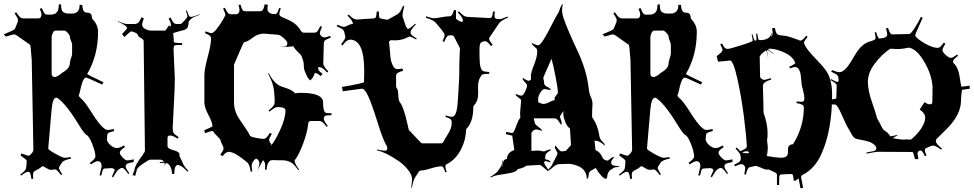

<svg xmlns="http://www.w3.org/2000/svg" viewBox="-41 -914 5183 1022"><path d="M322.3 -841.8H339.4Q353.5 -841.8 356.7 -843.8Q359.9 -845.7 365 -847.7Q370.1 -849.6 372.3 -853.3Q374.5 -856.9 377.9 -861.3Q382.8 -869.1 382.8 -888.2H397Q397.9 -852.1 415.5 -847.7Q422.9 -846.2 430.2 -845.7Q447.8 -843.8 448.7 -819.8Q448.7 -814.9 452.6 -811Q481 -781.2 481 -744.1Q481 -618.7 422.9 -520Q424.3 -517.1 509.8 -476.1L502.9 -463.9Q421.9 -501 418.9 -501Q416 -501 413.1 -499.8Q410.2 -498.5 407.7 -495.6Q405.3 -492.7 403.3 -489.7Q401.4 -486.8 399.4 -481.2Q397.5 -475.6 396 -471.7Q394.5 -467.8 392.8 -460.7Q391.1 -453.6 389.6 -449.2Q387.7 -440.9 383.8 -423.8L377.9 -404.8Q377.9 -402.3 386.7 -393.1Q407.7 -377 442.4 -321.8Q477.1 -266.6 498.3 -244.4Q519.5 -222.2 531.5 -222.2Q543.5 -222.2 564 -227.1L566.9 -216.8Q542.5 -210.4 536.1 -206.1Q529.8 -201.7 529.8 -192.9L528.8 -180.2Q527.8 -178.2 527.8 -174.8Q527.8 -158.7 545.9 -142.3Q564 -126 580.8 -126Q597.7 -126 618.7 -140.1L624 -130.9Q596.7 -113.8 596.7 -102.3Q596.7 -90.8 612.1 -75.4Q627.4 -60.1 635.5 -60.1Q643.6 -60.1 670.9 -65.9V-51.8Q639.6 -44.9 636.7 -42.7Q633.8 -40.5 631.8 -38.6Q627.9 -35.2 627.9 -26.9Q627.9 -18.6 647 7.8L642.1 12.2Q627.4 -8.8 620.6 -14.4Q613.8 -20 608.9 -20Q604 -20 600.1 -18.1L587.9 -9.8Q579.6 -3.4 561 29.8L554.7 25.9L569.8 -7.8Q565.4 -19 551.8 -19L518.1 -17.1Q506.3 -17.1 503.9 -2L498 20H488.8L500 -27.8Q500 -56.2 479 -56.2Q468.8 -56.2 442.9 -39.1L437 -46.9Q466.8 -68.4 466.8 -81.1Q466.8 -104.5 450 -147.5Q433.1 -190.4 418.9 -195.8Q405.8 -205.1 383.3 -242.2Q315.4 -354.5 270 -388.2Q265.6 -394 258.8 -394Q239.3 -394 233.9 -333L215.8 -124Q215.8 -116.7 253.9 -95.5Q292 -74.2 302.7 -74.2Q313.5 -74.2 335 -78.1L336.9 -69.8Q296.9 -62 288.1 -47.9L275.9 -28.8Q272.9 -22.9 272.9 -18.3Q272.9 -13.7 290 14.2L283.7 18.1Q262.2 -12.2 252.9 -12.2L231 -9.8Q220.7 -9.8 204.8 -19.8Q189 -29.8 185.1 -29.8Q183.1 -27.8 179 -24.9Q174.8 -22 171.9 -19.8Q168.9 -17.6 166 -15.6Q161.6 -12.7 152.1 -8.3Q142.6 -3.9 138.7 1Q134.8 5.9 134.8 17.8Q134.8 29.8 135.7 38.1H126Q122.1 0 109.9 0Q97.7 0 70.8 21L66.9 15.1Q86.9 0 92.8 -7.8Q98.6 -15.6 98.6 -23.9L101.1 -50.8V-55.7Q101.1 -61.5 95.5 -65.9Q89.8 -70.3 87.4 -72.3Q77.6 -80.1 67.9 -86.9L73.7 -97.2Q105.5 -85 110.8 -85Q116.2 -85 126.5 -96.4Q136.7 -107.9 136.7 -117.2L127.9 -596.2Q127.4 -596.2 126 -615.2Q122.6 -672.9 118.7 -675.8L48.8 -725.1Q39.1 -731 33.7 -731Q28.3 -731 -9.3 -719.2L-21 -731Q34.7 -753.9 38.1 -759.8L52.7 -794.9Q54.7 -800.8 54.7 -808.3Q54.7 -815.9 37.1 -842.8L44.9 -849.1Q59.1 -827.6 66.7 -821.8Q74.2 -815.9 84 -815.9H164.1Q170.4 -815.9 175 -821.3Q179.7 -826.7 179.7 -836.7Q179.7 -846.7 170.9 -867.2L181.6 -871.1Q193.4 -840.8 202.6 -837.4Q206.5 -835.9 213.9 -835.9L230.5 -836.4Q241.2 -836.4 244.6 -838.1Q248 -839.8 252.7 -841.8Q257.3 -843.8 259.3 -846.4Q261.2 -849.1 264.4 -853.3Q267.6 -857.4 268.6 -862.3Q272 -876 272 -890.1L283.7 -891.1Q284.7 -858.4 293.5 -851.6Q306.2 -841.8 322.3 -841.8ZM233.9 -522.9Q233.9 -503.9 251 -503.9Q254.9 -503.9 260.7 -506.8L277.8 -516.1Q281.2 -521.5 295.9 -530.3Q331.1 -551.3 331.1 -579.1Q331.1 -587.9 336.9 -604Q342.8 -620.1 342.8 -627.9V-675.8Q342.8 -683.6 336.9 -697Q331.1 -710.4 331.1 -718Q331.1 -725.6 324.2 -733.4Q309.6 -751 302.7 -751H254.9Q245.1 -751 239.5 -737.3Q233.9 -723.6 233.9 -717.8Z M835.9 -41 834.5 -47.9Q832 -47.9 809.6 -45.9V-50.8L831.5 -53.2Q824.2 -64 812.5 -64H758.8Q751 -64 718.8 -41.7Q686.5 -19.5 686.5 -6.8L678.7 22L664.6 18.1L674.8 -8.8Q674.8 -30.8 716.3 -86.4Q730.5 -105 730.5 -112.8L723.6 -695.8Q723.6 -704.1 709.2 -711.4Q694.8 -718.8 693.1 -726.8Q691.4 -734.9 677 -741Q662.6 -747.1 655.8 -747.1Q654.3 -747.1 620.6 -716.8L608.9 -732.9Q635.7 -760.7 635.7 -764.2Q635.7 -776.9 585.9 -799.8L586.9 -801.8Q621.6 -786.1 634.8 -786.1H673.8Q686 -786.1 694.1 -792.5Q702.1 -798.8 711.9 -821.8L724.6 -816.9Q715.8 -793.9 715.8 -781.5Q715.8 -769 731.7 -760Q747.6 -751 765.6 -751H838.9L858.9 -778.8L865.7 -772Q868.7 -774.9 868.7 -783.4Q868.7 -792 856.9 -815.9L866.7 -820.8Q877.9 -797.9 884.3 -792Q890.6 -786.1 900.9 -786.1H919.9Q923.8 -786.1 940.2 -803.5Q956.5 -820.8 956.5 -826.9Q956.5 -833 948.7 -856.9L953.6 -858.9Q961.4 -835.4 965.1 -829.8Q968.8 -824.2 973.6 -824.2H976.6Q986.3 -824.2 1021.5 -837.9L1022.5 -835.9Q990.2 -823.7 979.5 -815.9L966.8 -804.2Q962.9 -799.8 962.6 -790.5Q962.4 -781.2 959.5 -772.7Q956.5 -764.2 950.7 -760.3Q941.4 -753.9 931.6 -752.2Q921.9 -750.5 904.1 -744.9Q886.2 -739.3 880.9 -737.8L883.8 -704.1V-690.9Q883.8 -685.5 929.7 -684.1L927.7 -674.8Q920.9 -674.3 912.6 -674.3H900.9Q888.2 -674.3 885.7 -668.9Q882.8 -663.1 882.8 -648.9L889.6 -496.1Q889.6 -447.8 884.3 -354Q878.9 -260.3 878.4 -236.6Q877.9 -212.9 883.3 -205.6Q888.7 -198.2 909.7 -184.1L904.8 -175.8Q878.9 -192.9 864.7 -192.9Q850.6 -192.9 850.6 -179.2V-136.2Q850.6 -123 882.6 -114.5Q914.6 -106 914.6 -91.8L913.6 -87.9Q913.6 -83.5 920.9 -69.8Q928.2 -56.2 929.7 -51.8Q935.5 -30.8 961.9 -4.9L957.5 0Q927.7 -31.2 910.6 -35.2H909.7L906.7 -36.1Q886.7 -36.1 886.7 12.2L874.5 11.2Q874.5 -7.8 866.7 -25.4Q858.9 -43 842.8 -46.9L832.5 -28.8Q835.9 -36.6 835.9 -41Z M1410.6 -62Q1381.3 -62 1377.9 -9.8L1369.6 -11.2Q1370.6 -19 1370.6 -31.2Q1370.6 -43.5 1366.7 -51.8Q1362.8 -60.1 1357.9 -60.1L1329.6 -7.8Q1338.4 -28.8 1339.8 -43.9Q1339.8 -59.1 1325.7 -68.8H1321.8Q1315.9 -66.9 1313.5 -64L1306.6 -54.2Q1298.8 -43.9 1298.8 -31.7Q1298.8 -19.5 1301.8 -1L1293.5 0Q1288.1 -39.1 1274.9 -49.8Q1207 -106 1176.8 -106Q1161.6 -106 1142.6 -82L1131.8 -91.8Q1148.9 -113.3 1148.9 -122.6Q1148.9 -131.8 1141.1 -146.2Q1133.3 -160.6 1133.1 -166.5Q1132.8 -172.4 1116.5 -188Q1100.1 -203.6 1096.9 -210.2Q1093.8 -216.8 1088.1 -216.8Q1082.5 -216.8 1050.8 -205.1L1045.9 -220.2Q1089.8 -239.3 1089.8 -242.2Q1089.8 -262.2 1068.4 -302.2Q1046.9 -342.3 1046.9 -369.1V-512.2Q1046.9 -545.9 1064.7 -611.3Q1082.5 -676.8 1082.5 -710Q1082.5 -717.3 1076.4 -723.1Q1070.3 -729 1049.8 -737.8L1053.7 -747.1Q1075.7 -737.8 1085.4 -737.8Q1095.2 -737.8 1113.8 -761.7Q1132.3 -785.6 1145.5 -808.6Q1158.7 -831.5 1158.7 -833Q1158.7 -844.2 1146.5 -868.2L1155.8 -873Q1167 -850.1 1173.6 -844Q1180.2 -837.9 1189.5 -837.9H1214.8Q1222.7 -837.9 1228.3 -844.2Q1233.9 -850.6 1233.9 -860.8Q1233.9 -871.1 1228.5 -887.2L1238.8 -890.1Q1245.6 -865.7 1251 -859.9Q1256.3 -854 1266.6 -854H1336.9Q1346.7 -854 1351.1 -855.5Q1362.3 -859.9 1367.7 -891.1L1384.8 -888.2Q1382.8 -878.9 1382.8 -867.2Q1382.8 -838.9 1423.8 -838.9Q1429.7 -838.9 1434.1 -845.2Q1438.5 -851.6 1445.8 -872.1L1453.6 -870.1Q1445.8 -848.6 1445.8 -840.1Q1445.8 -831.5 1453.6 -826.7Q1461.4 -821.8 1474.6 -816.7Q1487.8 -811.5 1502.4 -804.2Q1540.5 -785.6 1562.5 -747.1Q1568.4 -740.2 1574.7 -740.2H1631.8Q1641.1 -740.2 1647.2 -746.1Q1653.3 -752 1663.6 -774.9L1672.9 -771Q1661.6 -746.6 1661.6 -737.5Q1661.6 -728.5 1669.9 -722.2Q1676.3 -714.8 1685.5 -714.8Q1694.8 -714.8 1715.8 -723.1L1719.7 -713.9Q1689.5 -702.1 1686.3 -696.3Q1683.1 -690.4 1682.6 -684.1L1679.7 -576.2Q1679.7 -561 1706.5 -534.2L1700.7 -527.8Q1683.1 -546.4 1674.3 -551.8Q1665.5 -557.1 1655.8 -557.1H1653.8Q1652.8 -555.2 1652.8 -547.1Q1652.8 -539.1 1675.8 -521L1666.5 -508.8Q1646 -525.9 1635.7 -525.9Q1624.5 -498.5 1616.9 -492.4Q1609.4 -486.3 1608.9 -485.8L1595.7 -502.9L1587.4 -520.5Q1576.7 -543 1576.7 -554.9Q1576.7 -566.9 1575.2 -578.9Q1573.7 -590.8 1566.9 -608.2Q1560.1 -625.5 1548.8 -632.8Q1528.8 -652.8 1519.5 -668Q1507.8 -665 1487.5 -665Q1467.3 -665 1449.7 -667H1472.7Q1479.5 -667 1484.1 -670.9Q1488.8 -674.8 1488.8 -684.1Q1488.8 -693.4 1468.8 -711.2Q1448.7 -729 1439.5 -729L1364.7 -734.9Q1331.5 -734.9 1306.2 -714.8Q1279.3 -694.3 1268.1 -691.9Q1256.8 -689.5 1253.7 -682.4Q1250.5 -675.3 1236.8 -645Q1204.6 -571.8 1204.6 -569.8V-369.1Q1204.6 -319.8 1236.3 -275.4Q1279.3 -214.8 1289.6 -191.9Q1292 -186 1320.6 -180.4Q1349.1 -174.8 1363 -174.8Q1377 -174.8 1395.5 -207L1405.8 -201.2Q1391.6 -177.7 1391.6 -170.2Q1391.6 -162.6 1397.5 -153.8L1403.8 -146L1397.5 -134.8Q1420.4 -157.7 1449.5 -220.7Q1478.5 -283.7 1478.5 -326.2Q1478.5 -344.2 1436.5 -344.2Q1422.9 -344.2 1393.6 -319.8L1388.7 -325.2Q1408.2 -342.3 1414.1 -350.1Q1419.9 -357.9 1420.9 -366.2V-367.2Q1420.9 -415.5 1415 -447Q1409.2 -478.5 1385.7 -522.9L1388.7 -524.9Q1417 -472.2 1449.2 -457Q1463.4 -450.7 1477.1 -446.8Q1513.2 -436 1530.8 -417Q1538.6 -419.9 1558.6 -419.9Q1678.7 -419.9 1678.7 -369.1Q1678.7 -321.8 1691.9 -314.5Q1698.2 -311 1723.6 -311V-300.8Q1698.2 -300.8 1691.7 -298.1Q1685.1 -295.4 1682.6 -287.1V-282.2Q1682.6 -270 1703.6 -244.1L1697.8 -238.8Q1682.6 -258.8 1674.8 -264.4Q1667 -270 1658.7 -270H1614.7Q1600.6 -270 1599.6 -255.9Q1595.7 -212.4 1573.2 -151.4Q1550.8 -90.3 1527.8 -61L1526.9 -64.9Q1526.9 -53.7 1530.8 -44.2Q1534.7 -34.7 1550.8 -11.2L1546.9 -7.8Q1524.9 -41 1505.1 -51Q1485.4 -61 1459.5 -61H1430.7ZM1329.6 -7.8 1326.7 -2.9Z M2058.6 -699.2 2045.4 -700.2Q2032.2 -700.2 2029.3 -689.9Q2031.2 -682.6 2033.2 -655.5Q2035.2 -628.4 2037.8 -606.2Q2040.5 -584 2050.3 -564.9Q2060.1 -545.9 2073.5 -545.9Q2086.9 -545.9 2100.6 -549.8L2104.5 -537.1Q2073.2 -528.8 2069.3 -518.1Q2067.4 -513.7 2067.4 -505.9V-453.1Q2067.4 -449.7 2072.8 -441.9Q2078.1 -434.1 2079.1 -407.2Q2080.1 -380.4 2086.4 -371.1Q2106.9 -347.7 2127.9 -253.9Q2135.3 -222.2 2134.3 -223.1L2199.2 -154.8Q2203.6 -150.9 2208.5 -150.9H2307.6Q2314 -150.9 2319.3 -159.2Q2326.2 -173.3 2339.8 -194.6Q2353.5 -215.8 2358.4 -230.2Q2363.3 -244.6 2363.3 -260Q2363.3 -275.4 2356.9 -280.3Q2350.6 -285.2 2329.6 -292L2332.5 -299.8Q2354 -292 2364.3 -292Q2390.1 -292 2395 -367.2Q2397 -398.4 2397.5 -399.9L2403.3 -502Q2403.3 -588.9 2407.2 -657.2L2375.5 -719.2Q2370.1 -726.1 2363.3 -726.1H2354.5Q2348.1 -726.1 2344.7 -724.6Q2336.4 -721.2 2323.2 -690.9L2314.5 -694.8Q2325.7 -719.2 2325.7 -725.6Q2325.7 -731.9 2322.5 -737.3Q2319.3 -742.7 2312.7 -751Q2306.2 -759.3 2301.8 -764.9Q2297.4 -770.5 2288.6 -780.8Q2279.8 -791 2275.4 -795.9Q2266.6 -806.6 2225.6 -819.8L2227.5 -827.1Q2256.8 -816.9 2268.3 -816.9Q2279.8 -816.9 2307.1 -822Q2334.5 -827.1 2348.6 -827.1H2351.6Q2358.9 -827.1 2364 -834Q2369.1 -840.8 2376.5 -861.8L2386.2 -858.9V-814Q2407.7 -797.9 2415.5 -797.9Q2423.3 -797.9 2423.3 -801.8Q2423.3 -811.5 2418.2 -820.6Q2413.1 -829.6 2395.5 -848.1L2401.4 -854Q2418 -835.9 2427 -830.6Q2436 -825.2 2446.3 -824.2L2566.4 -817.9Q2573.2 -817.9 2576.9 -824.7Q2580.6 -831.5 2583.5 -853L2593.3 -852.1Q2591.3 -841.8 2591.3 -832.3Q2591.3 -822.8 2593.3 -819.3Q2596.2 -814 2605.5 -813H2607.4Q2609.4 -812 2618.9 -812Q2628.4 -812 2660.6 -826.2L2662.6 -819.8Q2626 -804.7 2616.2 -791L2568.4 -720.2Q2562.5 -713.9 2562.5 -706.5Q2562.5 -699.2 2581.5 -674.8L2572.3 -668.9Q2553.2 -694.8 2541.5 -694.8Q2536.6 -694.8 2533.2 -693.8L2522.5 -689.9Q2511.2 -685.5 2511.2 -650.4Q2511.2 -615.2 2511.7 -603.5Q2512.7 -544.4 2530.3 -536.1Q2538.1 -532.2 2563.5 -530.8L2562.5 -521Q2537.1 -521 2529.5 -518.3Q2522 -515.6 2518.6 -507.8Q2503.4 -487.8 2503.4 -452.1L2504.4 -417Q2504.4 -375 2480.5 -351.1Q2478.5 -347.2 2478.5 -345.2Q2478.5 -267.1 2443.4 -230Q2439.5 -226.1 2439.5 -221.2Q2438 -165 2410.2 -113.8Q2382.3 -62.5 2335.4 -39.1Q2329.6 -36.1 2329.6 -28.8Q2329.6 -21.5 2336.4 1L2329.6 3.9Q2322.3 -16.6 2318.4 -22.7Q2314.5 -28.8 2309.6 -28.8Q2289.1 -28.8 2254.2 -18.1Q2219.2 -7.3 2206.8 -7.1Q2194.3 -6.8 2189.5 -2L2167.5 32.2Q2159.2 44.4 2151.4 85H2147.5Q2152.3 57.6 2152.3 37.6Q2152.3 17.6 2131.1 -9.8Q2109.9 -37.1 2079.6 -57.6Q2013.2 -103.5 1965.3 -113.8L1966.3 -118.2Q1996.6 -111.8 2008.5 -111.8Q2020.5 -111.8 2020.5 -126Q2020.5 -130.9 2017.6 -137.2Q1999 -165 1968.5 -263.2Q1938 -361.3 1919.2 -401.6Q1900.4 -441.9 1886.2 -441.9L1783.2 -428.2L1779.3 -451.2Q1896.5 -471.2 1896.5 -477.1L1897.5 -519V-541Q1897.5 -699.7 1824.2 -703.1Q1814.5 -703.1 1806.2 -697.5Q1797.9 -691.9 1781.2 -671.9L1774.4 -678.2Q1797.4 -706.5 1797.4 -717.8Q1797.4 -720.2 1795.4 -726.1L1791.5 -744.1Q1789.1 -752.4 1781.7 -758.3Q1774.4 -764.2 1751.5 -773.9L1754.4 -782.2Q1780.3 -771 1788.8 -771Q1797.4 -771 1804.7 -775.9L1823.2 -784.2Q1826.7 -785.2 1832 -785.9Q1837.4 -786.6 1837.4 -787.1Q1837.4 -803.2 1808.6 -831.1L1814.5 -836.9Q1832.5 -819.3 1841.1 -814.7Q1849.6 -810.1 1859.4 -810.1L1945.3 -815.9Q1955.6 -815.9 1959.2 -821.8Q1962.9 -827.6 1964.4 -853H1975.6Q1975.6 -826.7 1978.3 -821Q1981 -815.4 1991.2 -814L2019.5 -809.1Q2022.5 -809.1 2026.4 -811L2074.2 -837.9Q2089.4 -845.2 2104.5 -883.8L2110.4 -880.9Q2101.6 -848.1 2101.6 -827.1L2120.6 -770Q2125.5 -770 2128.4 -759.8Q2140.1 -759.8 2168.5 -788.1L2172.4 -784.2Q2144.5 -754.9 2144.5 -744.1V-740.2Q2144.5 -732.4 2153.6 -725.1Q2162.6 -717.8 2177.2 -709L2174.3 -704.1Q2146 -719.2 2141.1 -719.2Q2136.2 -719.2 2131.3 -716.8Q2102.1 -699.2 2058.6 -699.2Z M3213.9 -41Q3219.2 -31.7 3237.3 -31.2Q3255.4 -30.8 3256.8 -27.8Q3256.8 -25.9 3244.1 -24.7Q3231.4 -23.4 3227.1 -21.5Q3222.7 -19.5 3220.7 -17.1Q3218.8 -14.6 3212.2 -12Q3205.6 -9.3 3199.5 0.2Q3193.4 9.8 3192.4 17.6Q3190.9 38.1 3183.6 38.1Q3174.3 38.1 3157.7 19Q3141.1 0 3129.9 -20L3105.5 -5.9Q3092.8 0.5 3092.3 18.1Q3091.8 35.6 3082.5 39.1Q3082.5 -14.6 3027.8 -33.2Q3002.4 -42 2983.2 -42Q2963.9 -42 2929.7 -40L2913.6 -33.2Q2912.1 -32.7 2903.3 -24.4Q2878.9 -2.9 2869.6 -2.9L2873.5 -6.8H2872.6Q2870.6 -6.8 2854 -21.5Q2837.4 -36.1 2831.5 -36.1L2760.7 -32.2Q2745.6 -19.5 2715.8 -14.2Q2708.5 -1 2683.3 4.9Q2658.2 10.7 2626.5 15.1Q2594.7 19.5 2585.2 24.7Q2575.7 29.8 2572.3 29.8Q2568.8 29.8 2566.9 28.8Q2593.8 13.2 2607.9 -2L2625.5 -27.8Q2629.4 -32.7 2631.1 -46.9Q2632.8 -61 2635.7 -64Q2633.8 -45.9 2633.8 -36.9Q2633.8 -27.8 2635.7 -25.9V-36.1Q2635.7 -66.9 2657.7 -67.9Q2657.7 -102.5 2696.8 -115.2L2685.5 -191.9L2651.9 -200.2L2652.8 -211.9Q2680.2 -206.1 2684.6 -206.1Q2691.9 -206.1 2698.5 -222.2Q2705.1 -238.3 2712.6 -258.8Q2720.2 -279.3 2728.5 -286.1Q2727.5 -295.9 2727.5 -314L2732.9 -379.9Q2732.9 -384.8 2718.5 -395Q2704.1 -405.3 2703.6 -412.1V-414.1Q2725.6 -404.8 2734.6 -404.8Q2743.7 -404.8 2754.2 -427.2Q2764.6 -449.7 2764.6 -457.8Q2764.6 -465.8 2752.9 -476.6Q2737.8 -491.2 2741.7 -499Q2766.1 -483.9 2772.2 -483.9Q2778.3 -483.9 2785.6 -491.2Q2784.7 -495.1 2784.7 -510.5Q2784.7 -525.9 2801.8 -569.6Q2818.8 -613.3 2818.8 -638.2L2817.9 -649.9Q2817.9 -653.8 2804 -665.3Q2790 -676.8 2789.6 -683.1V-685.1Q2815.9 -672.9 2822.8 -672.9Q2834.5 -672.9 2855 -707Q2875.5 -741.2 2898.7 -787.1Q2921.9 -833 2927.5 -840.3Q2933.1 -847.7 2936.5 -858.9Q2947.3 -890.6 2954.6 -894Q2950.7 -871.1 2950.7 -857.7Q2950.7 -844.2 2958 -820.1Q2965.3 -795.9 2988.8 -741.2Q3012.2 -686.5 3031.7 -646Q3081.5 -542.5 3092.8 -441.9Q3095.2 -417 3104 -397.9Q3112.8 -378.9 3112.8 -359.9L3110.8 -320.8V-290Q3141.1 -248 3149.9 -188Q3152.8 -172.9 3165.8 -160.4Q3178.7 -147.9 3178.7 -141.1L3179.7 -138.2Q3147.9 -165 3131.8 -165H3123.5L3128.9 -115.2Q3153.3 -104.5 3163.1 -81.1Q3171.9 -59.1 3194.8 -59.1Q3195.8 -59.1 3207.5 -69.1Q3219.2 -79.1 3228.5 -79.1Q3211.9 -56.6 3211.9 -51.3Q3211.9 -45.9 3213.9 -42ZM2949.7 -107.9 2955.6 -108.9 2970.7 -110.8 2998.5 -142.1 2992.7 -230Q2975.6 -242.2 2966.6 -267.8Q2957.5 -293.5 2957.5 -305.7Q2957.5 -317.9 2958 -319.8Q2958.5 -321.8 2958.5 -323.2L2943.8 -301.8Q2939.9 -296.4 2939.9 -292.5Q2939.9 -288.6 2944.3 -277.8Q2948.7 -267.1 2948.7 -259.5Q2948.7 -252 2945.8 -249Q2931.6 -272.5 2925 -278.3Q2918.5 -284.2 2908.7 -284.2H2799.8L2806.6 -256.8Q2808.1 -251 2825.9 -237.8Q2843.8 -224.6 2844.7 -216.8Q2823.7 -225.1 2814.2 -225.1Q2804.7 -225.1 2796.9 -219.2L2787.6 -206.1V-110.8L2824.7 -112.8L2854.5 -107.9Q2856.9 -107.9 2867.9 -113Q2878.9 -118.2 2885.7 -118.2Q2892.6 -118.2 2894.5 -117.2Q2875.5 -105.5 2869.4 -99.4Q2863.3 -93.3 2861.8 -85.9V-75.2L2860.8 -71.8Q2860.8 -64.9 2868.2 -64.5Q2883.8 -63.5 2890.6 -48.8Q2868.7 -56.2 2862.1 -56.2Q2855.5 -56.2 2855.5 -47.9Q2857.9 -36.1 2877.9 -11.2Q2895 -29.3 2899.4 -40Q2903.8 -50.8 2915.3 -71.8Q2926.8 -92.8 2926.8 -96.7Q2926.8 -100.6 2919.7 -112.8Q2912.6 -125 2912.6 -130.1Q2912.6 -135.3 2916.5 -139.2Q2937.5 -107.9 2949.7 -107.9ZM2887.7 -435.1 2858.9 -439.9Q2848.6 -439.9 2839.8 -427.7Q2823.7 -405.8 2823.7 -389.4Q2823.7 -373 2824.7 -369.1L2846.7 -360.8Q2865.2 -360.8 2877.9 -367.9Q2890.6 -375 2896.5 -377L2912.6 -381.8Q2910.6 -385.7 2910.6 -390.6Q2910.6 -395.5 2919.7 -406.2Q2928.7 -417 2928.7 -421.9Q2928.7 -441.9 2915.5 -509.5Q2902.3 -577.1 2894.5 -601.1L2851.6 -502.9V-493.2Q2853.5 -491.2 2855.5 -473.1V-469.2Q2857.4 -457 2878.9 -448.2Q2891.1 -439.9 2891.6 -437Q2891.6 -435.1 2887.7 -435.1Z M3509.3 -841.8H3526.4Q3540.5 -841.8 3543.7 -843.8Q3546.9 -845.7 3552 -847.7Q3557.1 -849.6 3559.3 -853.3Q3561.5 -856.9 3564.9 -861.3Q3569.8 -869.1 3569.8 -888.2H3584Q3585 -852.1 3602.5 -847.7Q3609.9 -846.2 3617.2 -845.7Q3634.8 -843.8 3635.7 -819.8Q3635.7 -814.9 3639.6 -811Q3668 -781.2 3668 -744.1Q3668 -618.7 3609.9 -520Q3611.3 -517.1 3696.8 -476.1L3689.9 -463.9Q3608.9 -501 3606 -501Q3603 -501 3600.1 -499.8Q3597.2 -498.5 3594.7 -495.6Q3592.3 -492.7 3590.3 -489.7Q3588.4 -486.8 3586.4 -481.2Q3584.5 -475.6 3583 -471.7Q3581.5 -467.8 3579.8 -460.7Q3578.1 -453.6 3576.7 -449.2Q3574.7 -440.9 3570.8 -423.8L3564.9 -404.8Q3564.9 -402.3 3573.7 -393.1Q3594.7 -377 3629.4 -321.8Q3664.1 -266.6 3685.3 -244.4Q3706.5 -222.2 3718.5 -222.2Q3730.5 -222.2 3751 -227.1L3753.9 -216.8Q3729.5 -210.4 3723.1 -206.1Q3716.8 -201.7 3716.8 -192.9L3715.8 -180.2Q3714.8 -178.2 3714.8 -174.8Q3714.8 -158.7 3732.9 -142.3Q3751 -126 3767.8 -126Q3784.7 -126 3805.7 -140.1L3811 -130.9Q3783.7 -113.8 3783.7 -102.3Q3783.7 -90.8 3799.1 -75.4Q3814.5 -60.1 3822.5 -60.1Q3830.6 -60.1 3857.9 -65.9V-51.8Q3826.7 -44.9 3823.7 -42.7Q3820.8 -40.5 3818.8 -38.6Q3814.9 -35.2 3814.9 -26.9Q3814.9 -18.6 3834 7.8L3829.1 12.2Q3814.5 -8.8 3807.6 -14.4Q3800.8 -20 3795.9 -20Q3791 -20 3787.1 -18.1L3774.9 -9.8Q3766.6 -3.4 3748 29.8L3741.7 25.9L3756.8 -7.8Q3752.4 -19 3738.8 -19L3705.1 -17.1Q3693.4 -17.1 3690.9 -2L3685.1 20H3675.8L3687 -27.8Q3687 -56.2 3666 -56.2Q3655.8 -56.2 3629.9 -39.1L3624 -46.9Q3653.8 -68.4 3653.8 -81.1Q3653.8 -104.5 3637 -147.5Q3620.1 -190.4 3606 -195.8Q3592.8 -205.1 3570.3 -242.2Q3502.4 -354.5 3457 -388.2Q3452.6 -394 3445.8 -394Q3426.3 -394 3420.9 -333L3402.8 -124Q3402.8 -116.7 3440.9 -95.5Q3479 -74.2 3489.7 -74.2Q3500.5 -74.2 3522 -78.1L3523.9 -69.8Q3483.9 -62 3475.1 -47.9L3462.9 -28.8Q3460 -22.9 3460 -18.3Q3460 -13.7 3477.1 14.2L3470.7 18.1Q3449.2 -12.2 3439.9 -12.2L3418 -9.8Q3407.7 -9.8 3391.8 -19.8Q3376 -29.8 3372.1 -29.8Q3370.1 -27.8 3366 -24.9Q3361.8 -22 3358.9 -19.8Q3356 -17.6 3353 -15.6Q3348.6 -12.7 3339.1 -8.3Q3329.6 -3.9 3325.7 1Q3321.8 5.9 3321.8 17.8Q3321.8 29.8 3322.8 38.1H3313Q3309.1 0 3296.9 0Q3284.7 0 3257.8 21L3253.9 15.1Q3273.9 0 3279.8 -7.8Q3285.6 -15.6 3285.6 -23.9L3288.1 -50.8V-55.7Q3288.1 -61.5 3282.5 -65.9Q3276.9 -70.3 3274.4 -72.3Q3264.6 -80.1 3254.9 -86.9L3260.7 -97.2Q3292.5 -85 3297.9 -85Q3303.2 -85 3313.5 -96.4Q3323.7 -107.9 3323.7 -117.2L3314.9 -596.2Q3314.5 -596.2 3313 -615.2Q3309.6 -672.9 3305.7 -675.8L3235.8 -725.1Q3226.1 -731 3220.7 -731Q3215.3 -731 3177.7 -719.2L3166 -731Q3221.7 -753.9 3225.1 -759.8L3239.7 -794.9Q3241.7 -800.8 3241.7 -808.3Q3241.7 -815.9 3224.1 -842.8L3231.9 -849.1Q3246.1 -827.6 3253.7 -821.8Q3261.2 -815.9 3271 -815.9H3351.1Q3357.4 -815.9 3362.1 -821.3Q3366.7 -826.7 3366.7 -836.7Q3366.7 -846.7 3357.9 -867.2L3368.7 -871.1Q3380.4 -840.8 3389.6 -837.4Q3393.6 -835.9 3400.9 -835.9L3417.5 -836.4Q3428.2 -836.4 3431.6 -838.1Q3435.1 -839.8 3439.7 -841.8Q3444.3 -843.8 3446.3 -846.4Q3448.2 -849.1 3451.4 -853.3Q3454.6 -857.4 3455.6 -862.3Q3459 -876 3459 -890.1L3470.7 -891.1Q3471.7 -858.4 3480.5 -851.6Q3493.2 -841.8 3509.3 -841.8ZM3420.9 -522.9Q3420.9 -503.9 3438 -503.9Q3441.9 -503.9 3447.8 -506.8L3464.8 -516.1Q3468.3 -521.5 3482.9 -530.3Q3518.1 -551.3 3518.1 -579.1Q3518.1 -587.9 3523.9 -604Q3529.8 -620.1 3529.8 -627.9V-675.8Q3529.8 -683.6 3523.9 -697Q3518.1 -710.4 3518.1 -718Q3518.1 -725.6 3511.2 -733.4Q3496.6 -751 3489.7 -751H3441.9Q3432.1 -751 3426.5 -737.3Q3420.9 -723.6 3420.9 -717.8Z M4047.9 -12.2 4041 -11.2Q4030.3 -11.2 4010 -21Q3989.7 -30.8 3980 -30.8L3953.1 -24.9Q3944.8 -23.4 3939.9 -16.1Q3935.1 -8.8 3928.7 16.1L3920.9 13.2Q3925.8 -12.2 3925.8 -19.5Q3925.8 -26.9 3919.9 -33.4Q3914.1 -40 3904.8 -40Q3895.5 -40 3871.1 -28.8L3867.2 -37.1Q3889.6 -47.4 3895.8 -53.5Q3901.9 -59.6 3901.9 -67.9V-77.1Q3901.9 -86.9 3896.7 -95.9Q3891.6 -105 3874 -123L3879.9 -128.9Q3894.5 -113.3 3899.9 -108.9V-109.9Q3934.1 -122.6 3934.1 -133.8V-138.2Q3931.6 -190.9 3918.5 -295.2Q3905.3 -399.4 3883.8 -495.6Q3862.3 -591.8 3844.7 -591.8H3840.8Q3830.6 -589.4 3780.8 -585.9L3773.9 -615.2L3796.9 -633.8Q3805.2 -643.1 3805.2 -647.9Q3805.2 -652.8 3793 -678.2L3801.8 -683.1Q3811.5 -665.5 3817.1 -659.7Q3822.8 -653.8 3833 -653.8Q3843.3 -653.8 3904.5 -673.1Q3965.8 -692.4 3965.8 -697.8Q3965.8 -703.1 3960 -730L3964.8 -731Q3973.1 -696.8 3979 -696.8Q3985.8 -699.2 3985.8 -706.3Q3985.8 -713.4 3983.9 -734.9L3989.7 -735.8Q3994.1 -704.6 3997.3 -702.4Q4000.5 -700.2 4008.3 -700.4Q4016.1 -700.7 4023.9 -701.9Q4031.7 -703.1 4041 -707Q4058.1 -713.9 4067.9 -737.8L4069.8 -736.8L4062 -716.8Q4071.8 -725.6 4071.8 -736.8Q4071.8 -748 4068.8 -763.2L4083 -766.1Q4087.9 -741.7 4094.2 -734.4Q4100.6 -727.1 4112.1 -726.3Q4123.5 -725.6 4134.3 -723.6Q4145 -721.7 4151.9 -720.5Q4158.7 -719.2 4169.7 -715.3Q4180.7 -711.4 4183.6 -710.4Q4209 -702.1 4211.4 -700.2Q4213.9 -698.2 4221.9 -698.2Q4230 -698.2 4251 -724.1L4257.8 -717.8Q4238.8 -694.8 4238.8 -687.3Q4238.8 -679.7 4248.5 -663.8Q4258.3 -647.9 4281 -622.6Q4303.7 -597.2 4321 -579.8Q4338.4 -562.5 4354.5 -540Q4388.2 -493.7 4388.2 -410.2Q4388.2 -221.2 4331.5 -94.7Q4295.9 -15.6 4231 17.1Q4223.1 22 4223.1 29.8L4233.9 85.9L4219.7 87.9L4210 35.2L4193.8 47.9H4184.1Q4181.6 16.6 4177 14.4Q4172.4 12.2 4167 12.2L4122.1 14.2Q4106.9 14.2 4106.9 28.8L4106 70.8H4094.7V18.1Q4094.7 9.8 4086.9 4.9L4055.2 -9.8Q4051.3 -12.2 4047.9 -12.2ZM4042 -166 4045.9 -132.8Q4045.9 -114.3 4042 -85.9L4031.7 -117.2L4042 -82L4043 -83Q4096.7 -74.2 4116 -74.2Q4135.3 -74.2 4143.6 -80.8Q4151.9 -87.4 4152.8 -97.2Q4153.8 -106.9 4153.3 -117.2Q4152.8 -141.6 4172.9 -145Q4180.2 -145 4183.1 -150.9Q4237.8 -240.7 4237.8 -342.8Q4237.8 -359.9 4198.7 -365.2L4200.2 -374Q4217.8 -372.1 4225.6 -372.1Q4240.7 -372.1 4240.7 -388.9Q4240.7 -405.8 4234.1 -430.9Q4227.5 -456.1 4226.8 -460.2Q4226.1 -464.4 4224.4 -484.1Q4222.7 -503.9 4220.7 -518.1Q4218.8 -532.2 4211.2 -544.7Q4203.6 -557.1 4191.9 -557.1Q4180.2 -557.1 4164.1 -549.8L4160.2 -559.1Q4177.7 -565.9 4184.6 -571.5Q4191.4 -577.1 4191.9 -577.1H4192.9Q4181.2 -612.3 4136 -633.5Q4090.8 -654.8 4053.7 -654.8Q4051.8 -654.8 4047.9 -652.8Q4047.9 -649.9 4077.1 -628.9L4076.2 -627Q4047.9 -647.9 4045.9 -647.9L4043 -647Q4042 -647 4042 -642.6Q4042 -638.2 4047.9 -610.8H4046.9Q4039.1 -646 4037.1 -646H4036.1Q4002.9 -621.6 4002.9 -610.8L4004.9 -506.8Q4004.9 -497.1 4020.5 -490.2Q4022.9 -488.8 4027.3 -488.8Q4031.7 -488.8 4062 -498L4064.9 -491.2Q4020 -477.1 4020 -458L4022.9 -339.8V-315.9Q4044.9 -253.9 4044.9 -204.1Q4044.9 -185.5 4042 -166ZM3909.2 -103Q3917 -99.1 3924.8 -99.1L3939 -98.1Q3942.9 -98.1 3946.8 -104Q3941.9 -108.9 3933.1 -108.9Q3924.3 -108.9 3909.2 -103ZM4043 -83 4042 -85V-85.9ZM3954.1 -97.2 3952.1 -99.1Z M5076.7 -452.1 5119.6 -458 5121.6 -441.9 5079.6 -436Q5074.7 -407.2 5074.2 -374Q5072.3 -304.7 5003.4 -232.9L4943.8 -173.8Q4940.4 -170.4 4940.4 -163.1Q4940.4 -148.4 4973.6 -123L4968.8 -117.2Q4939.9 -139.2 4924.8 -139.2L4918.5 -138.2Q4916.5 -138.2 4915.5 -137.2L4889.6 -126Q4881.8 -123 4881.8 -114.7Q4881.8 -106.4 4890.6 -85.9L4881.8 -83Q4868.2 -112.8 4860.8 -112.8Q4842.8 -112.8 4842.8 -95.2Q4842.8 -93.8 4847.7 -66.9H4829.6Q4819.8 -105 4816.9 -105L4629.9 -106Q4621.1 -106 4571.8 -96.2L4570.8 -102.1Q4614.7 -109.9 4614.7 -111.8Q4623.5 -115.2 4623.5 -124Q4623.5 -141.6 4589.8 -158.2L4564.5 -165Q4557.6 -167 4544.7 -169.2Q4531.7 -171.4 4524.4 -172.9Q4504.9 -176.8 4496.6 -191.9L4469.7 -238.8Q4460.9 -254.4 4446.5 -287.6Q4432.1 -320.8 4421.6 -339.4Q4411.1 -357.9 4401.9 -357.9H4362.8L4361.8 -382.8Q4410.6 -386.2 4410.6 -391.1L4412.6 -460Q4412.6 -469.7 4379.9 -487.8L4382.8 -493.2Q4408.7 -478 4417.5 -478Q4423.8 -478 4422.9 -492.4Q4421.9 -506.8 4416 -513.4Q4410.2 -520 4383.8 -532.2L4387.7 -541Q4413.6 -529.8 4427.5 -529.8Q4441.4 -529.8 4457.3 -544.9Q4473.1 -560.1 4486.6 -582.8Q4500 -605.5 4514.6 -628.9Q4549.8 -686 4595.7 -694.8L4613.8 -702.1Q4619.6 -705.1 4619.6 -713.6Q4619.6 -722.2 4614.7 -741.2L4622.6 -743.2Q4632.3 -709 4639.6 -709L4663.6 -711.9Q4664.1 -711.9 4673.8 -716.8Q4681.6 -722.2 4681.6 -731.7Q4681.6 -741.2 4674.8 -762.2L4685.5 -766.1Q4692.9 -744.1 4697.8 -737.5Q4702.6 -731 4710.4 -731L4798.8 -732.9Q4807.1 -733.4 4827.6 -764.9Q4848.1 -796.4 4860.8 -824.2L4870.6 -819.8Q4830.6 -731.9 4830.6 -727.5Q4830.6 -723.1 4835.4 -715.8H4836.4Q4853 -698.7 4888.9 -679Q4924.8 -659.2 4951.7 -659.2Q4963.4 -659.2 4982.4 -687L4991.7 -681.2Q4975.6 -657.2 4975.6 -647.2Q4975.6 -637.2 4992.7 -621.6Q5009.8 -606 5020 -606Q5030.3 -606 5053.7 -624L5058.6 -617.2Q5031.7 -596.2 5031.7 -586.9V-584Q5033.2 -579.6 5035.6 -577.1Q5061 -555.2 5069.3 -492.2Q5073.2 -463.4 5076.7 -452.1ZM4732.4 -652.8 4700.7 -654.8Q4698.7 -654.8 4694.8 -652.8Q4649.9 -622.1 4614.3 -574Q4578.6 -525.9 4578.6 -478Q4578.6 -433.1 4599.9 -372.1Q4621.1 -311 4627.4 -285.2Q4645 -253.9 4652.3 -238.3Q4659.7 -222.7 4670.9 -216.8Q4682.1 -210.9 4699.7 -188L4735.8 -195.8L4736.8 -193.8Q4723.6 -187 4710.4 -178.2Q4714.8 -177.7 4727.5 -175.8Q4753.4 -170.9 4767.6 -170.9L4784.7 -171.9L4800.8 -170.9Q4808.6 -170.9 4811.5 -173.8L4822.8 -184.1Q4847.7 -206.1 4865.7 -235.4Q4883.8 -264.6 4883.8 -288.1Q4883.8 -311.5 4854.5 -331.1L4879.9 -370.1Q4896.5 -358.9 4906 -358.9Q4915.5 -358.9 4918.5 -361.3Q4921.9 -364.7 4921.9 -374L4922.9 -454.1Q4918.5 -507.3 4894 -556.6Q4848.6 -649.4 4798.8 -660.2H4794.4Q4761.7 -652.8 4732.4 -652.8ZM5032.7 -581.1Q5032.7 -581.1 5031.7 -584Q5031.7 -582 5032.7 -581.1Z"/></svg>

Font: Eater Caps
Style: Regular
Weight: 400
Version: Version 001.002